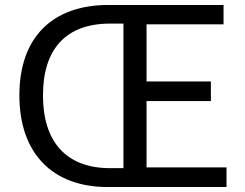

<svg xmlns="http://www.w3.org/2000/svg" viewBox="-20 -753 987 773"><path d="M413 0H892V-79H570V-346H829V-425H570V-655H880V-733H417C190 -733 58 -602 58 -369C58 -137 190 0 413 0ZM423 -76C246 -76 153 -183 153 -369C153 -556 246 -658 423 -658H477V-76Z"/></svg>

Font: Source Han Sans KR Regular
Style: Regular
Weight: 400
Designer: Ryoko NISHIZUKA (kana & ideographs); Paul D. Hunt (Latin, Greek & Cyrillic); Wenlong ZHANG (bopomofo); Sandoll Communica
Foundry: Adobe Systems Incorporated
Version: Version 1.004;PS 1.004;hotconv 1.0.82;makeotf.lib2.5.63406